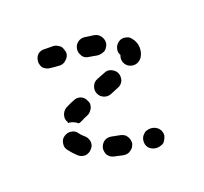

<svg xmlns="http://www.w3.org/2000/svg" viewBox="-94 -367 503 474"><g transform="rotate(20 157.5 -130.5)"><path d="M177 3Q177 -2 176 -6Q174 -11 170 -15Q167 -18 162 -20Q158 -22 153 -22Q142 -22 135 -24Q125 -27 116 -21Q108 -16 105 -6Q102 4 108 13Q113 22 123 24Q135 27 152 28Q162 28 170 21Q177 13 177 3ZM270 -27Q271 -31 271 -36Q270 -41 268 -46Q265 -50 261 -53Q257 -56 253 -57Q248 -59 243 -58Q238 -57 234 -55Q223 -49 214 -44Q205 -39 202 -30Q199 -20 204 -10Q206 -6 210 -3Q213 0 218 2Q223 3 228 3Q233 2 237 0Q247 -5 258 -11Q263 -14 266 -18Q269 -22 270 -27ZM85 -73Q89 -83 96 -96Q100 -105 110 -109Q120 -112 129 -107Q134 -105 137 -102Q140 -98 142 -93Q143 -88 143 -83Q143 -78 141 -74Q135 -63 132 -55Q131 -53 130 -51Q129 -49 127 -47Q125 -47 123 -47Q113 -46 105 -41Q104 -40 103 -39Q102 -40 101 -40Q100 -40 100 -41Q90 -44 86 -54Q82 -63 85 -73ZM340 -73Q340 -78 339 -82Q338 -87 336 -91Q330 -100 319 -102Q309 -103 301 -98L298 -96Q294 -93 291 -88Q288 -84 288 -79Q287 -74 288 -70Q289 -65 292 -61Q298 -52 308 -50Q318 -49 326 -54L329 -56Q333 -59 336 -64Q339 -68 340 -73ZM143 -132Q152 -127 162 -130Q172 -133 177 -142Q183 -154 188 -163Q193 -172 190 -182Q186 -192 177 -197Q168 -201 158 -198Q148 -195 144 -186Q139 -177 133 -166Q128 -157 131 -147Q134 -137 143 -132ZM39 -200Q35 -204 31 -206Q27 -209 22 -210Q17 -210 12 -209Q7 -208 3 -205Q-8 -196 -14 -191Q-23 -185 -25 -175Q-26 -165 -20 -157Q-18 -153 -13 -150Q-9 -147 -4 -146Q1 -146 5 -147Q10 -148 14 -151Q22 -156 34 -165Q42 -171 43 -181Q45 -192 39 -200ZM126 -237Q127 -241 126 -246Q126 -251 123 -256Q118 -264 108 -267Q98 -270 89 -265Q79 -259 68 -252Q59 -246 57 -236Q55 -226 61 -217Q64 -213 68 -210Q72 -208 77 -206Q82 -205 86 -206Q91 -207 95 -210Q105 -216 114 -221Q118 -224 121 -228Q124 -232 126 -237ZM151 -270Q152 -275 155 -279Q158 -283 162 -285Q167 -288 172 -289Q176 -289 181 -288Q195 -285 204 -275Q213 -265 215 -252Q216 -241 210 -233Q204 -225 193 -223Q184 -222 176 -227Q169 -232 166 -241Q157 -244 153 -253Q149 -261 151 -270Z"/></g></svg>

Font: FRB American Cursive Guidelines Dashed Black
Style: Bold Italic
Weight: 900
Italic angle: -25°
Version: Version 2.0;Modular Font Editor K font №1